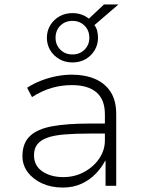

<svg xmlns="http://www.w3.org/2000/svg" viewBox="-20 -836 643 864"><path d="M262 8Q211 8 170 -10.5Q129 -29 105 -61Q81 -93 81 -133Q81 -192 115 -224Q149 -256 216 -268Q283 -280 382 -280H464V-235H384Q318 -235 270 -231Q222 -227 192 -216Q162 -205 147.5 -186Q133 -167 133 -137Q133 -90 171 -64.5Q209 -39 265 -39Q316 -39 358.5 -62Q401 -85 426.5 -122.5Q452 -160 452 -204V-322Q452 -388 414 -420.5Q376 -453 304 -453Q257 -453 213 -440.5Q169 -428 124 -399L102 -441Q131 -460 164.5 -473Q198 -486 233.5 -493Q269 -500 304 -500Q362 -500 407 -481Q452 -462 477.5 -423Q503 -384 503 -322V0H455V-112H453Q438 -83 411.5 -55Q385 -27 347.5 -9.5Q310 8 262 8ZM306 -555Q273 -555 247 -570Q221 -585 206 -610Q191 -635 191 -666Q191 -697 206 -722Q221 -747 247 -762Q273 -777 306 -777Q328 -777 346.5 -770.5Q365 -764 380 -752L448 -816H513L405 -723Q414 -711 417.5 -696.5Q421 -682 421 -666Q421 -635 406 -610Q391 -585 365.5 -570Q340 -555 306 -555ZM306 -591Q339 -591 360.5 -612.5Q382 -634 382 -666Q382 -699 360.5 -720.5Q339 -742 306 -742Q273 -742 251.5 -720.5Q230 -699 230 -666Q230 -634 251.5 -612.5Q273 -591 306 -591Z"/></svg>

Font: Nunito Sans 7pt ExtraLight
Style: Regular
Weight: 250
Designer: Vernon Adams
Foundry: Vernon Adams
Version: Version 3.101;gftools[0.9.27]